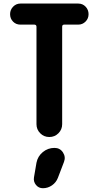

<svg xmlns="http://www.w3.org/2000/svg" viewBox="-20 -750 540 1051"><path d="M278.3 59.6Q308.6 59.6 324.7 84.5Q340.8 109.4 330.1 136.7L296.9 223.6Q287.1 249 264.6 264.6Q242.2 280.3 214.8 280.3Q191.4 280.3 176.8 262.2Q162.1 244.1 166 220.7L179.7 140.6Q186.5 105.5 214.4 82.5Q242.2 59.6 278.3 59.6ZM408.2 -730.5Q432.6 -730.5 448.7 -713.4Q464.8 -696.3 464.8 -672.4Q464.8 -648.4 448.2 -631.8Q431.6 -615.2 408.2 -615.2H331.1Q320.3 -615.2 320.3 -603.5V-70.3Q320.3 -41 299.8 -20.5Q279.3 0 250 0Q220.7 0 200.2 -20.5Q179.7 -41 179.7 -70.3V-603.5Q179.7 -614.3 168.9 -615.2H91.8Q67.4 -615.2 51.3 -631.8Q35.2 -648.4 35.2 -672.4Q35.2 -696.3 51.8 -713.4Q68.4 -730.5 91.8 -730.5Z"/></svg>

Font: Rounded-X Mgen+ 2m bold
Style: Bold
Weight: 700
Designer: [Source Han Sans]
Ryoko NISHIZUKA  (kana & ideographs); Paul D. Hunt (Latin, Greek & Cyrillic); Wenlong ZHANG  (bopomofo
Version: Version 1.059.20150602